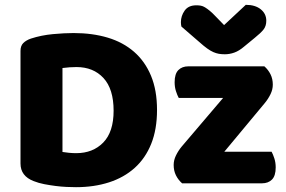

<svg xmlns="http://www.w3.org/2000/svg" viewBox="-20 -760 1187 796"><path d="M451 -301Q451 -391 409 -436.5Q367 -482 297 -482Q283 -482 268.5 -481Q254 -480 239 -478V-130Q250 -128 266 -126.5Q282 -125 296 -125Q365 -125 408 -169Q451 -213 451 -301ZM631 -304Q631 -224 607 -164Q583 -104 538.5 -64Q494 -24 432 -4Q370 16 295 16Q278 16 256 15Q234 14 210.5 11Q187 8 163.5 3.5Q140 -1 120 -9Q65 -30 65 -82V-549Q65 -570 76.5 -581.5Q88 -593 108 -600Q151 -614 199 -618.5Q247 -623 285 -623Q363 -623 426.5 -604Q490 -585 535.5 -545.5Q581 -506 606 -446Q631 -386 631 -304ZM1076 -485Q1092 -471 1101.5 -452Q1111 -433 1111 -409Q1111 -389 1101.5 -369.5Q1092 -350 1078 -333L910 -131H1106Q1112 -120 1117.5 -103Q1123 -86 1123 -66Q1123 -31 1107.5 -15.5Q1092 0 1066 0H735Q719 -14 709.5 -33Q700 -52 700 -76Q700 -96 709.5 -115.5Q719 -135 733 -152L905 -354H721Q715 -365 709.5 -382Q704 -399 704 -419Q704 -454 719.5 -469.5Q735 -485 761 -485ZM909 -656 999 -740Q1038 -740 1061 -721.5Q1084 -703 1084 -674Q1084 -652 1072.5 -637.5Q1061 -623 1036 -603L991 -566Q971 -549 951.5 -542Q932 -535 912 -535Q898 -535 887 -537Q876 -539 864.5 -544Q853 -549 839 -559Q825 -569 806 -586L732 -650Q731 -655 730.5 -659Q730 -663 730 -668Q730 -694 745.5 -716Q761 -738 794 -738Q804 -738 812.5 -736.5Q821 -735 830 -729.5Q839 -724 850 -715Q861 -706 875 -691Z"/></svg>

Font: Baloo Bhaina 2 ExtraBold
Style: Regular
Weight: 800
Designer: Yesha Goshar, Manish Minz, Shuchita Grover and Ek Type
Foundry: Ek Type
Version: Version 1.640;hotconv 1.0.111;makeotfexe 2.5.65597; ttfautoh